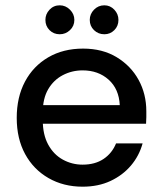

<svg xmlns="http://www.w3.org/2000/svg" viewBox="-20 -691 608 723"><path d="M291 12Q219 12 162.5 -20.5Q106 -53 74.5 -111Q43 -169 43 -247Q43 -325 74 -383.5Q105 -442 161.5 -475Q218 -508 293 -508Q366 -508 419.5 -475.5Q473 -443 502 -390Q531 -337 531 -272Q531 -262 531 -250Q531 -238 530 -225H116V-295H431Q428 -356 389 -391Q350 -426 291 -426Q251 -426 216.5 -408Q182 -390 161.5 -355Q141 -320 141 -267V-239Q141 -184 161.5 -146.5Q182 -109 216.5 -90Q251 -71 291 -71Q338 -71 370 -92.5Q402 -114 417 -151H517Q504 -104 473 -67.5Q442 -31 396 -9.5Q350 12 291 12ZM205 -562Q182 -562 166.5 -577.5Q151 -593 151 -616Q151 -638 166.5 -654.5Q182 -671 205 -671Q227 -671 243.5 -654.5Q260 -638 260 -616Q260 -593 243.5 -577.5Q227 -562 205 -562ZM373 -562Q350 -562 334 -577.5Q318 -593 318 -616Q318 -638 334 -654.5Q350 -671 373 -671Q395 -671 410.5 -654.5Q426 -638 426 -616Q426 -593 410.5 -577.5Q395 -562 373 -562Z"/></svg>

Font: DM Sans 28pt Medium
Style: Regular
Weight: 500
Version: Version 4.004;gftools[0.9.30]